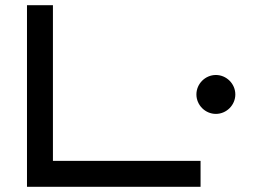

<svg xmlns="http://www.w3.org/2000/svg" viewBox="-20 -720 990 740"><path d="M753 -100H184V-700H84V0H753ZM887 -356C887 -397 853 -431 812 -431C771 -431 737 -397 737 -356C737 -315 771 -281 812 -281C853 -281 887 -315 887 -356Z"/></svg>

Font: Bruno Ace
Style: Regular
Weight: 400
Designer: Astigmatic (AOETI)
Foundry: Astigmatic (AOETI)
Version: Version 1.000